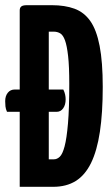

<svg xmlns="http://www.w3.org/2000/svg" viewBox="-46 -720 426 740"><path d="M30 0V-680Q30 -690 36 -695Q42 -700 58 -700H154Q204 -700 241 -686.5Q278 -673 302 -639Q326 -605 338 -543Q350 -481 350 -385Q350 -285 339 -212Q328 -139 305 -92Q282 -45 246 -22.5Q210 0 159 0ZM142 -106H162Q174 -106 184.5 -116Q195 -126 203 -156Q211 -186 216 -244Q221 -302 221 -397Q221 -464 216.5 -504Q212 -544 204.5 -564.5Q197 -585 186 -591.5Q175 -598 161 -598H142ZM-19 -289Q-24 -300 -25 -310Q-26 -320 -26 -330Q-26 -350 -16 -362.5Q-6 -375 11 -375H198Q203 -365 205 -355.5Q207 -346 207 -337Q207 -316 197.5 -302.5Q188 -289 172 -289Z"/></svg>

Font: Yanone Kaffeesatz
Style: Bold
Weight: 700
Designer: Yanone (Cyrillic: Daniel Pouzeot, Huerta Tipografica, and Cyreal)
Foundry: Yanone
Version: Version 2.003